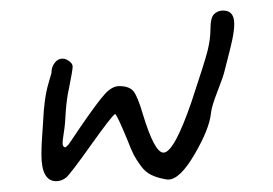

<svg xmlns="http://www.w3.org/2000/svg" viewBox="-20 -459 504 355"><path d="M369.1 -404.3Q369.1 -386.7 363.8 -365.2Q358.4 -343.8 334 -270.5Q301.8 -176.8 282.2 -176.8Q265.6 -176.8 244.1 -248Q234.4 -281.2 226.6 -290.5Q218.8 -299.8 200.2 -299.8Q187.5 -299.8 174.3 -285.6Q161.1 -271.5 127 -221.7Q109.4 -195.3 106.4 -191.4Q102.5 -187.5 100.6 -186.5Q95.7 -187.5 95.7 -194.3Q95.7 -199.2 98.1 -214.4Q100.6 -229.5 101.6 -252.9Q103.5 -278.3 107.4 -294.9Q114.3 -329.1 114.3 -335.9Q114.3 -340.8 109.4 -344.7Q102.5 -350.6 95.7 -350.6Q86.9 -350.6 81.1 -342.8Q75.2 -335 75.2 -325.2Q75.2 -325.2 75.2 -324.2Q72.3 -313.5 69.3 -303.7Q61.5 -277.3 59.6 -232.4Q56.6 -193.4 56.6 -173.8V-172.9Q56.6 -124 84 -124Q93.8 -124 102.5 -130.9Q110.4 -137.7 147.9 -190.4Q185.5 -243.2 192.4 -248H193.4Q198.2 -242.2 214.8 -202.1Q222.7 -181.6 227.5 -172.4Q232.4 -163.1 240.7 -151.9Q249 -140.6 260.3 -135.3Q271.5 -129.9 289.1 -127Q290 -127 291 -127Q312.5 -127 339.8 -173.8Q367.2 -220.7 370.1 -250Q371.1 -261.7 382.3 -290.5Q393.6 -319.3 395.5 -329.1Q396.5 -334 401.4 -352.1Q406.2 -370.1 409.7 -386.7Q413.1 -403.3 413.1 -415Q413.1 -439.5 392.6 -439.5Q382.8 -439.5 376 -433.1Q369.1 -426.8 369.1 -404.3Z"/></svg>

Font: 辰宇落雁體 Thin
Style: Regular
Weight: 100
Designer: Written by Liu, Wei-Chen; Created by Wang, Li-Yu.
Foundry: New Value
Version: Version 1.000